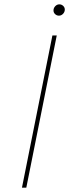

<svg xmlns="http://www.w3.org/2000/svg" viewBox="-20 -863 326 883"><path d="M81 0 221 -700H241L101 0ZM251 -791Q241 -791 233.5 -798Q226 -805 226 -815Q226 -826 234 -834.5Q242 -843 253 -843Q263 -843 270.5 -836Q278 -829 278 -819Q278 -808 270 -799.5Q262 -791 251 -791Z"/></svg>

Font: Montserrat Thin Thin
Style: Italic
Weight: 250
Italic angle: -11.3°
Version: Version 9.000